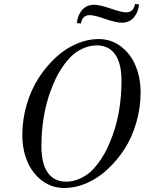

<svg xmlns="http://www.w3.org/2000/svg" viewBox="-20 -926 750 964"><path d="M188 -192Q188 -104 220 -59Q252 -14 312 -14Q348 -14 382 -29.5Q416 -45 440 -68.5Q464 -92 486 -125Q508 -158 521 -187Q534 -216 546 -248Q590 -372 590 -520Q590 -608 558 -653Q526 -698 466 -698Q430 -698 396 -682.5Q362 -667 338 -643.5Q314 -620 292 -587Q270 -554 257 -525Q244 -496 232 -464Q188 -340 188 -192ZM92 -248Q92 -326 114 -401Q136 -476 174 -534.5Q212 -593 260 -637.5Q308 -682 364 -706Q420 -730 474 -730Q538 -730 587 -693Q636 -656 661 -595Q686 -534 686 -462Q686 -384 664 -309Q642 -234 604 -176Q566 -118 518 -74Q470 -30 414 -6Q358 18 304 18Q240 18 191 -19Q142 -56 117 -116Q92 -176 92 -248ZM366 -810Q369 -848 391.5 -875Q414 -902 452 -902Q481 -902 542 -881Q591 -864 614 -864Q650 -864 658 -906L678 -904Q675 -866 652.5 -839Q630 -812 592 -812Q563 -812 502 -833Q453 -850 430 -850Q394 -850 386 -808Z"/></svg>

Font: Old Standard TT
Style: Italic
Weight: 400
Italic angle: -15.2°
Designer: Alexey Kryukov <alexios@thessalonica.org.ru>
Version: Version 2.2